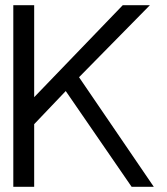

<svg xmlns="http://www.w3.org/2000/svg" viewBox="-20 -716 640 736"><path d="M450.5 -696 111 -343.5V-696H31V0H111V-240L232 -367L484.5 0H569.5L283 -420L554.5 -696Z"/></svg>

Font: Kode
Style: Regular
Weight: 400
Monospace: yes
Designer: Isa Ozler
Foundry: Kadena LLC
Version: Version 1.000;gftools[0.9.28]